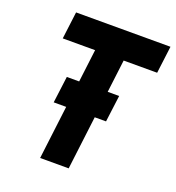

<svg xmlns="http://www.w3.org/2000/svg" viewBox="-133 -842 868 948"><g transform="rotate(20 300.5 -368.0)"><path d="M105 -736H601L583 -593H407L334 0H184L257 -593H87ZM171 -421H446L428 -281H153Z"/></g></svg>

Font: Josefin Sans Thin
Style: Bold Italic
Weight: 700
Italic angle: -7°
Version: Version 2.000